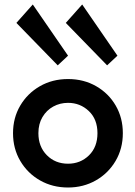

<svg xmlns="http://www.w3.org/2000/svg" viewBox="-20 -829 601 855"><path d="M283 6Q214 6 158.5 -25.5Q103 -57 70.5 -112Q38 -167 38 -236Q38 -304 70 -358.5Q102 -413 157.5 -445Q213 -477 283 -477Q353 -477 408.5 -445Q464 -413 495.5 -358.5Q527 -304 527 -236Q527 -167 494.5 -112Q462 -57 406.5 -25.5Q351 6 283 6ZM283 -100Q338 -100 376 -137Q414 -174 414 -236Q414 -298 375.5 -334.5Q337 -371 283 -371Q247 -371 217 -354.5Q187 -338 169 -307.5Q151 -277 151 -236Q151 -176 188.5 -138Q226 -100 283 -100ZM457 -538 273 -727 346 -809 503 -581ZM237 -538 53 -727 126 -809 283 -581Z"/></svg>

Font: Lil Grotesk Bold
Style: Regular
Weight: 700
Designer: Bastien Sozeau
Foundry: NBR — Bastien Sozeau
Version: Version 4.002; ttfautohint (v1.8.4.7-5d5b)